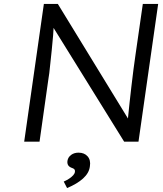

<svg xmlns="http://www.w3.org/2000/svg" viewBox="-20 -720 827 976"><path d="M103 0 203 -700H274L645 -94L629 -76Q628 -92 631 -124Q634 -156 638.5 -196.5Q643 -237 648 -281Q653 -325 658.5 -367Q664 -409 669 -443L706 -700H784L684 0H611L240 -598L255 -619Q253 -579 250 -540Q247 -501 243 -465Q239 -429 236 -399Q233 -369 230.5 -348Q228 -327 226 -318L181 0ZM321 236 304 203Q320 196 332.5 187.5Q345 179 352.5 170.5Q360 162 361 153Q362 145 358 140.5Q354 136 344 133Q331 128 326 119Q321 110 323 97Q326 79 341.5 67.5Q357 56 379 56Q409 56 425.5 75Q442 94 437 125Q435 143 426 158.5Q417 174 402 187.5Q387 201 367 213Q347 225 321 236Z"/></svg>

Font: Lexend Light
Style: Italic
Weight: 300
Italic angle: -8.13011°
Designer: Bonnie Shaver-Troup, Thomas Jockin
Foundry: Lexend
Version: Version 1.007